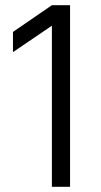

<svg xmlns="http://www.w3.org/2000/svg" viewBox="-20 -720 390 740"><path d="M30 -597 180 -700H250V0H180V-621L30 -519Z"/></svg>

Font: Retni Sans
Style: Regular
Weight: 400
Designer: Vitaly Kuzmin
Foundry: ParaType Ltd.
Version: Version 1.00;March 2, 2019;FontCreator 11.5.0.2425 64-bit; t